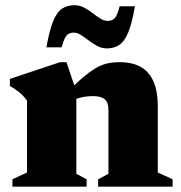

<svg xmlns="http://www.w3.org/2000/svg" viewBox="-20 -698 676 718"><path d="M265.5 -356V-48L304 -27.5V0H26.5V-27.5L81 -53V-321.5Q68.5 -339.5 53.2 -352Q38 -364.5 17 -376.5V-403L204.5 -465.5H228.5ZM347 -27.5 385.5 -48V-285.5Q385.5 -305 379.8 -316.5Q374 -328 361 -333.2Q348 -338.5 327 -338.5Q303.5 -338.5 283 -333.5Q262.5 -328.5 245.5 -319.5L226.5 -348Q265 -387.5 293.2 -411Q321.5 -434.5 343.5 -446.2Q365.5 -458 385.5 -461.8Q405.5 -465.5 427.5 -465.5Q500 -465.5 535 -424.2Q570 -383 570 -300.5V-53L625.5 -27.5V0H347ZM484.5 -674.5Q473.5 -609.5 459 -575.5Q444.5 -541.5 425 -529.2Q405.5 -517 379.5 -517Q360.5 -517 343.8 -526Q327 -535 312 -546.5Q297 -558 283 -567Q269 -576 256 -576Q244 -576 236 -571.2Q228 -566.5 222.2 -554.8Q216.5 -543 210.5 -521H153.5Q165 -586 179.2 -620Q193.5 -654 213 -666.2Q232.5 -678.5 258.5 -678.5Q277.5 -678.5 294.2 -669.8Q311 -661 326 -649.2Q341 -637.5 355 -628.8Q369 -620 382 -620Q394.5 -620 402.5 -624.8Q410.5 -629.5 416.2 -641.2Q422 -653 427.5 -674.5Z"/></svg>

Font: Newsreader 16pt 16pt ExtraBold
Style: Regular
Weight: 800
Version: Version 1.003